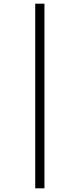

<svg xmlns="http://www.w3.org/2000/svg" viewBox="-20 -782 432 1041"><path d="M171 -762V239H221V-762Z"/></svg>

Font: Noto Sans Georgian ExtraCondensed Light
Style: Regular
Weight: 300
Width: 2
Designer: Monotype Design Team, Akaki Razmadze
Foundry: Google LLC
Version: Version 2.005